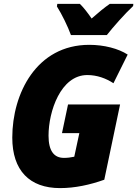

<svg xmlns="http://www.w3.org/2000/svg" viewBox="-20 -955 704 985"><path d="M344 -775H528C559 -815 622 -886 663 -924L664 -935H543C514 -915 483 -889 450 -860C434 -884 408 -918 390 -935H274L272 -922C298 -881 328 -819 344 -775ZM288 10C365 10 442 -7 515 -33L596 -419H329L298 -272H387L361 -151C341 -147 327 -145 308 -145C257 -145 229 -181 229 -259C229 -383 291 -570 428 -570C478 -570 524 -553 562 -528L635 -675C587 -706 514 -725 438 -725C167 -725 43 -475 43 -249C43 -81 131 10 288 10Z"/></svg>

Font: Noto Sans UI SemiCondensed Black
Style: Italic
Weight: 900
Width: 4
Italic angle: -372°
Designer: Monotype Design Team
Foundry: Monotype Imaging Inc.
Version: Version 1.901